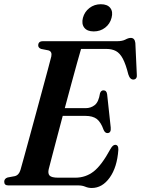

<svg xmlns="http://www.w3.org/2000/svg" viewBox="-26 -900 684 932"><path d="M353.5 0H14Q-5.5 0 -5.5 -18Q-5.5 -33 11 -38.5L46 -45Q66 -50 73.5 -75.5Q79.5 -96 91.2 -139Q103 -182 118.2 -237.5Q133.5 -293 149.5 -352.5Q165.5 -412 180.5 -467Q195.5 -522 206.8 -564.2Q218 -606.5 223 -626Q228 -650 209 -655.5L173.5 -662.5Q159.5 -668 159.5 -679.5Q159.5 -700 182.5 -700H542Q568 -700 582.8 -708Q597.5 -716 609 -716Q628 -716 631 -691.5L638 -540.5Q641 -516.5 623.5 -514Q605.5 -512 597 -538.5Q584.5 -588.5 570.2 -615.2Q556 -642 536.8 -652.2Q517.5 -662.5 490 -662.5H367.5Q361.5 -642 349 -597.8Q336.5 -553.5 320.8 -495Q305 -436.5 288.5 -375H389.5Q415 -375 434 -390Q453 -405 459.5 -447.5Q464.5 -461.5 476 -461.5Q491.5 -461.5 494 -442.5L511.5 -281Q514 -254.5 496 -254Q484 -253.5 477 -269.5Q463.5 -307.5 443.8 -322.5Q424 -337.5 388.5 -337.5H278.5Q263 -279 249 -226Q235 -173 224.8 -134Q214.5 -95 210.5 -79Q205.5 -57.5 215 -47.5Q224.5 -37.5 257 -37.5H339.5Q390 -37.5 428.8 -67.8Q467.5 -98 510 -176.5Q521.5 -197 533 -197Q549.5 -197 548.5 -172.5Q542.5 -88 506.5 -37.8Q470.5 12.5 419.5 12.5Q402.5 12.5 387.8 6.2Q373 0 353.5 0ZM429 -747.5Q397 -747.5 383 -765.8Q369 -784 376.5 -813.5Q384.5 -843 408.2 -861.2Q432 -879.5 463.5 -879.5Q495.5 -879.5 509.5 -861.2Q523.5 -843 515.5 -813.5Q508 -784 484.5 -765.8Q461 -747.5 429 -747.5Z"/></svg>

Font: Fraunces 144pt S050 SemiBold
Style: Italic
Weight: 600
Italic angle: -16°
Version: Version 1.000; ttfautohint (v1.8.3)